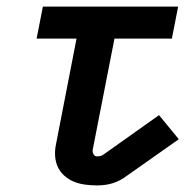

<svg xmlns="http://www.w3.org/2000/svg" viewBox="-20 -550 590 582"><path d="M274 12Q255 12 237 9.5Q219 7 203.5 0.5Q188 -6 175 -17.5Q162 -29 155 -44.5Q148 -60 147 -78Q146 -96 150 -114L212 -433H91L110 -530H520L501 -433H327L261 -96Q260 -89 263.5 -82.5Q267 -76 274 -76Q279 -76 284 -77Q289 -78 293 -81L462 -201L522 -128L353 -9Q343 -3 333.5 1Q324 5 314 7.5Q304 10 293.5 11Q283 12 274 12Z"/></svg>

Font: Lode
Style: Bold Italic
Weight: 700
Italic angle: -11°
Monospace: yes
Designer: Belleve Invis
Foundry: Belleve Invis
Version: Version 29.2.0; ttfautohint (v1.8.3)